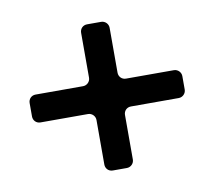

<svg xmlns="http://www.w3.org/2000/svg" viewBox="-58 -628 643 577"><g transform="rotate(-10 263.5 -339.0)"><path d="M220 -540V-403C220 -391 210 -381 198 -381H53C40 -381 31 -371 31 -359V-318C31 -306 40 -296 53 -296H198C210 -296 220 -286 220 -274V-138C220 -126 229 -116 242 -116H285C297 -116 307 -126 307 -138V-274C307 -286 316 -296 329 -296H475C487 -296 497 -306 497 -318V-359C497 -371 487 -381 475 -381H329C316 -381 307 -391 307 -403V-540C307 -552 297 -562 285 -562H242C229 -562 220 -552 220 -540Z"/></g></svg>

Font: DIN Rundschrift
Style: Eng
Weight: 400
Width: 3
Version: Version 1.027